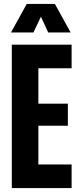

<svg xmlns="http://www.w3.org/2000/svg" viewBox="-20 -956 401 976"><path d="M40 0V-729H344V-609H156L175 -628V-101L156 -120H344V0ZM156 -317V-429H325V-317ZM36 -791 116 -936H259L339 -791H225L188 -871L150 -791Z"/></svg>

Font: Mona Sans Condensed
Style: Bold
Weight: 700
Width: 3
Designer: Deni Anggara
Foundry: GitHub
Version: Version 2.000